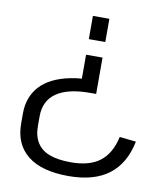

<svg xmlns="http://www.w3.org/2000/svg" viewBox="-80 -606 712 838"><g transform="rotate(10 275.5 -186.5)"><path d="M37 -68Q37 -104 48 -134.5Q59 -165 81 -189Q103 -213 136 -229.5Q169 -246 213 -255Q237 -260 264 -262V-368H337V-207H310Q212 -207 161.5 -172Q111 -137 111 -68V-24Q111 19 129.5 48.5Q148 78 185 92Q222 106 280 106Q363 106 409 70Q455 34 471 -40L544 -32Q524 67 458.5 117Q393 167 280 167Q161 167 99 118Q37 69 37 -24ZM264 -437V-540H337V-437Z"/></g></svg>

Font: Pathway Extreme 8pt Thin 12pt Light
Style: Regular
Weight: 300
Version: Version 1.001;gftools[0.9.26]